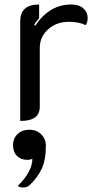

<svg xmlns="http://www.w3.org/2000/svg" viewBox="-20 -529 445 854"><path d="M157 -317V-55Q157 -22 135.5 -6.5Q114 9 70 9V-435Q70 -509 154 -509V-448Q138 -431 132 -418L136 -414Q200 -509 296 -509Q332 -509 351 -491.5Q370 -474 370 -449Q370 -431 361 -417Q333 -432 287 -432Q231 -432 194 -398.5Q157 -365 157 -317ZM124 177Q121 179 114.5 180.5Q108 182 102 182Q73 182 55.5 164.5Q38 147 38 117Q38 86 58.5 67Q79 48 110 48Q143 48 163.5 68.5Q184 89 184 120Q184 183 165 223Q146 263 109 297Q99 305 82 305Q68 305 59 298Q124 234 124 177Z"/></svg>

Font: K2D
Style: Regular
Weight: 400
Version: Version 1.000; ttfautohint (v1.6)